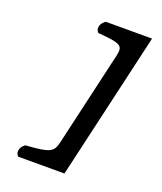

<svg xmlns="http://www.w3.org/2000/svg" viewBox="-168 -836 976 1159"><g transform="rotate(20 320.0 -256.0)"><path d="M605.3 -729H307.9L298.9 -721.7C277.2 -704 270.2 -674 283.8 -656.3L288.9 -649.8L297.9 -649.1C435.8 -637.9 455 -627.9 439.5 -561L298.5 50C283.1 116.6 258.5 126.9 116.5 137.1L107.1 137.7L99 144.3C77.2 162 70.3 192 83.9 209.7L89.5 217H386.9Z"/></g></svg>

Font: Linux Libertine Mono O 
Style: Mono Bold Oblique
Weight: 400
Italic angle: -13°
Designer: Philipp H. Poll
Foundry: Philipp H. Poll
Version: Version 5.1.7